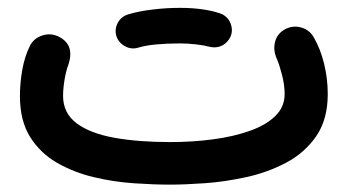

<svg xmlns="http://www.w3.org/2000/svg" viewBox="-20 -431 910 498"><path d="M31.7 -182.1Q31.7 -214.4 37.6 -248.8Q43.5 -283.2 57.1 -311Q66.9 -331.5 89.4 -338.9Q111.8 -346.2 132.3 -335.9Q175.3 -314.9 156.7 -261.2Q151.4 -247.6 147.5 -224.6Q143.6 -201.7 143.6 -182.1Q143.6 -137.7 178.7 -111.3Q213.9 -85 276.4 -73.7Q338.9 -62.5 420.9 -62.5Q479.5 -62.5 532.7 -69.6Q585.9 -76.7 627.9 -91.6Q669.9 -106.4 694.1 -130.1Q718.3 -153.8 718.3 -187Q718.3 -211.4 710.9 -239Q703.6 -266.6 697.8 -278.8Q688 -301.3 693.4 -322.3Q698.7 -343.3 718.3 -354.5Q738.3 -365.7 760.5 -359.9Q782.7 -354 793.9 -334Q811 -304.7 820.6 -265.9Q830.1 -227.1 830.1 -187Q830.1 -121.1 800.3 -77.9Q770.5 -34.7 722.7 -9.3Q674.8 16.1 619.4 28.3Q564 40.5 511.5 44.2Q459 47.9 420.9 47.9Q379.4 47.9 327.9 44.4Q276.4 41 224.4 28.8Q172.4 16.6 128.7 -8.3Q85 -33.2 58.3 -75.4Q31.7 -117.7 31.7 -182.1ZM281.7 -337.9Q276.9 -355.5 285.4 -371.6Q293.9 -387.7 312 -393.6Q339.4 -401.9 375.2 -406.2Q411.1 -410.6 446.3 -410.6Q481 -410.6 509 -406.2Q537.1 -401.9 556.6 -394Q574.7 -384.3 579.8 -364.7Q585 -345.2 573.7 -328.6Q564.5 -315.4 551.3 -310.8Q538.1 -306.2 523.9 -309.6Q509.8 -313.5 488.5 -315.9Q467.3 -318.4 446.3 -318.4Q413.1 -318.4 384.5 -315.7Q356 -313 337.4 -307.1Q319.8 -302.2 303.5 -311.5Q287.1 -320.8 281.7 -337.9Z"/></svg>

Font: Mikhak-FD SemiBold
Style: Regular
Weight: 600
Designer: Amin Abedi
Version: Version 3.2